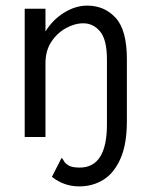

<svg xmlns="http://www.w3.org/2000/svg" viewBox="-20 -488 540 684"><path d="M262 176Q208 176 165 142L199 75Q203 76 207 84.5Q211 93 223.5 101Q236 109 264 109Q361 109 361 -45V-275Q361 -347 336.5 -376Q312 -405 277 -405Q246 -405 214.5 -387.5Q183 -370 162.5 -338.5Q142 -307 142 -263V0H68V-457H142V-376Q168 -418 208.5 -443Q249 -468 291 -468Q352 -468 392 -424.5Q432 -381 432 -277V-56Q432 25 409.5 76.5Q387 128 349 152Q311 176 262 176Z"/></svg>

Font: Ligconsolata
Style: Regular
Weight: 400
Monospace: yes
Designer: Raph Levien, Cyreal, Brenton Simpson
Foundry: Raph Levien, Cyreal, Google
Version: Version 3.001; ttfautohint (v1.8.2.53-6de2)